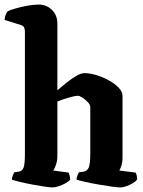

<svg xmlns="http://www.w3.org/2000/svg" viewBox="-34 -820 625 840"><path d="M196 0Q186 0 161.5 -3.5Q137 -7 108 -12.5Q79 -18 54 -24Q29 -30 18 -34Q18 -42 21.5 -51Q25 -60 28 -66L48 -69Q64 -72 69.5 -87.5Q75 -103 75 -151V-683Q75 -692 71.5 -699.5Q68 -707 59 -710L-14 -733Q-13 -746 -8.5 -756.5Q-4 -767 0 -771Q10 -776 34 -783Q58 -790 85.5 -795Q113 -800 135 -800Q170 -800 193.5 -776.5Q217 -753 217 -717V-425Q234 -440 256 -457.5Q278 -475 299 -487.5Q320 -500 336 -500Q359 -500 387.5 -491.5Q416 -483 442 -468.5Q468 -454 485 -436.5Q502 -419 502 -401V-131Q502 -110 497 -95Q492 -80 488 -74L559 -65Q562 -61 564 -52.5Q566 -44 566 -35Q561 -27 548 -19Q535 -11 519.5 -5.5Q504 0 492 0Q482 0 456 -3.5Q430 -7 398.5 -12.5Q367 -18 340 -24Q313 -30 301 -34Q301 -42 304.5 -51Q308 -60 311 -66L332 -69Q348 -72 354.5 -87.5Q361 -103 361 -151V-350Q361 -362 350 -373.5Q339 -385 326.5 -393Q314 -401 307 -401Q297 -401 279.5 -396.5Q262 -392 244 -386Q226 -380 217 -376V-138Q217 -117 211 -99.5Q205 -82 199 -74L266 -65Q268 -61 270.5 -52.5Q273 -44 273 -35Q268 -27 254 -19Q240 -11 223.5 -5.5Q207 0 196 0Z"/></svg>

Font: Texturina 72pt ExtraBold
Style: Regular
Weight: 800
Designer: Guillermo Torres Carreño
Foundry: Omnibus-Type
Version: Version 1.002; ttfautohint (v1.8.3)